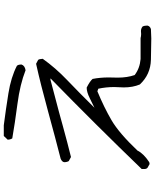

<svg xmlns="http://www.w3.org/2000/svg" viewBox="80 -870 839 1040"><g transform="rotate(-90 500.0 -350.5)"><path d="M639 -632Q563 -662 456.5 -676Q350 -690 270 -704Q263 -715 263 -729L283 -750H341Q426 -739 513.5 -725Q601 -711 663 -679Q670 -672 670 -654Q664 -636 639 -632ZM811 49 696 47Q616 45 562 -13Q546 -51 546 -100L548 -152Q548 -196 539 -238L525 -243Q438 -207 368.5 -166.5Q299 -126 204 -26Q188 7 141 38L131 40L110 28Q104 22 104 14V-3Q341 -249 595 -497H587Q362 -438 333 -429Q242 -404 169 -386L147 -398Q141 -408 141 -423Q143 -435 160 -442Q270 -470 417.5 -510.5Q565 -551 674 -575L695 -564Q700 -558 701 -539Q652 -470 586.5 -407.5Q521 -345 436 -259Q455 -268 488 -284.5Q521 -301 545 -301Q579 -284 592 -269Q600 -228 600 -182L599 -133Q599 -81 613 -41Q650 -13 700 -9H813Q824 -6 835 -6L851 -7Q865 -7 876 2Q881 12 881 28Q878 42 862 47Z"/></g></svg>

Font: Yozai
Style: Regular
Weight: 400
Designer: LXGW / Y.OzVox
Foundry: LXGW / Y.OzVox
Version: Version 0.861;October 22, 2024